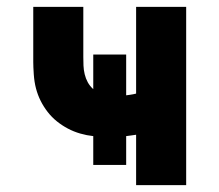

<svg xmlns="http://www.w3.org/2000/svg" viewBox="-20 -540 640 560"><path d="M377 0V-147Q370 -146 363 -145Q356 -144 348 -143V-59H252V-143Q233 -145 214 -150.5Q195 -156 178 -165Q161 -174 146 -186Q131 -198 119 -213.5Q107 -229 98.5 -246Q90 -263 85 -282Q80 -301 78.5 -323.5Q77 -346 77 -359V-520H223V-374Q223 -361 223.5 -348.5Q224 -336 227 -323.5Q230 -311 236 -300Q242 -289 252 -280V-381H348V-262Q354 -263 359 -263.5Q364 -264 368 -265L377 -267V-520H523V0Z"/></svg>

Font: Iosevka Aile Heavy
Style: Regular
Weight: 900
Designer: Belleve Invis
Foundry: Belleve Invis
Version: Version 31.1.0; ttfautohint (v1.8.4)